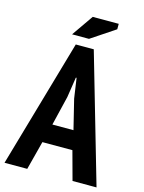

<svg xmlns="http://www.w3.org/2000/svg" viewBox="-131 -945 763 1020"><g transform="rotate(15 250.0 -435.0)"><path d="M328 -158H163L122 0H-3L200 -705H299L503 0H371ZM190 -262H306L266 -425L250 -535H246L229 -424ZM249 -870H392V-840L260 -752H167Z"/></g></svg>

Font: PT Sans Narrow
Style: Bold
Weight: 700
Width: 3
Designer: A.Korolkova, O.Umpeleva, V.Yefimov
Foundry: ParaType Ltd
Version: Version 2.003W OFL